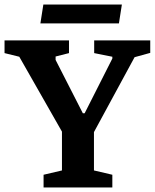

<svg xmlns="http://www.w3.org/2000/svg" viewBox="-35 -826 682 846"><path d="M157 0V-56L238 -75V-246L50 -576L-15 -592V-648H269V-592L210 -577V-562L330 -327H338L460 -568V-576L380 -592V-648H627V-593L558 -574L379 -244V-75L460 -56V0ZM143 -723 156 -806H502L489 -723Z"/></svg>

Font: Faustina
Style: Bold
Weight: 700
Designer: Alfonso Garcia
Foundry: http://www.omnibus-type.com
Version: Version 1.200